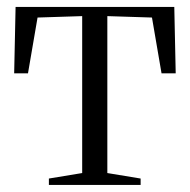

<svg xmlns="http://www.w3.org/2000/svg" viewBox="-20 -522 536 542"><path d="M118 0V-18L212 -33.5V-476.5L86 -472.5L59 -315H20L24 -502.5H472L476 -315H436L409 -472.5L283 -476.5V-33.5L377 -18V0Z"/></svg>

Font: Merriweather 144pt Light
Style: Regular
Weight: 300
Version: Version 2.100